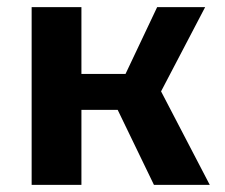

<svg xmlns="http://www.w3.org/2000/svg" viewBox="-20 -520 634 540"><path d="M69 -500H209V0H69ZM105 -312H333L422 -500H557L433 -263L570 0H413L311 -211H110Z"/></svg>

Font: Moderustic SemiBold
Style: Regular
Weight: 600
Designer: Tural Alisoy
Foundry: TAFT Foundry
Version: Version 2.120